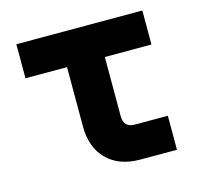

<svg xmlns="http://www.w3.org/2000/svg" viewBox="-85 -643 771 736"><g transform="rotate(-15 300.0 -275.0)"><path d="M385 0Q301 0 253 -48Q205 -96 205 -180V-415H40V-550H540V-415H355V-180Q355 -135 400 -135H530V0Z"/></g></svg>

Font: NKDuy Mono ExtraBold
Style: Regular
Weight: 800
Monospace: yes
Designer: NKDuy
Foundry: NKDuy
Version: Version 2.251; ttfautohint (v1.8.4.7-5d5b)